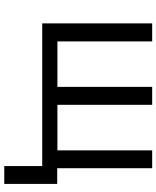

<svg xmlns="http://www.w3.org/2000/svg" viewBox="65 -628 744 914"><g transform="rotate(90 437.0 -171.0)"><path d="M695.8 -523.4H780.8V-71.3H855.5V180.7H770.5V0H91.3V-523.4H177.2V-72.3H393.6V-523.4H479V-72.3H695.8Z"/></g></svg>

Font: Lunasima
Style: Regular
Weight: 400
Designer: The DocRepair Project, Monotype Design Team
Foundry: Google
Version: Version 2.009